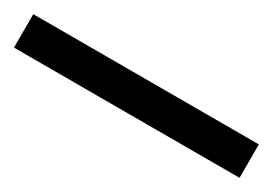

<svg xmlns="http://www.w3.org/2000/svg" viewBox="-15 -984 530 373"><g transform="rotate(30 250.0 -797.5)"><path d="M503 -760H-3V-835H503Z"/></g></svg>

Font: Noto Sans Bengali Medium
Style: Regular
Weight: 500
Designer: Jelle Bosma - Monotype Design Team
Foundry: Monotype Imaging Inc.
Version: Version 2.003; ttfautohint (v1.8.4.7-5d5b)